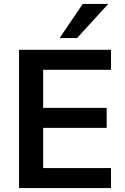

<svg xmlns="http://www.w3.org/2000/svg" viewBox="-20 -959 637 979"><path d="M77 0V-705H546V-603H200V-409H524V-307H200V-102H546V0ZM284 -765 402 -939H532L373 -765Z"/></svg>

Font: Nunito Sans 12pt ExtraLight
Style: Regular
Weight: 200
Designer: Vernon Adams
Foundry: Vernon Adams
Version: Version 3.101;gftools[0.9.27]